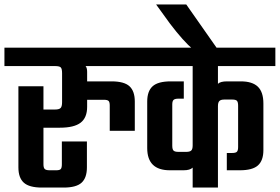

<svg xmlns="http://www.w3.org/2000/svg" viewBox="-40 -846 1262 866"><path d="M610 -631V-548H346Q353 -540 353 -522V-479H463Q520 -479 544 -457Q568 -435 568 -388V-256H455V-370Q455 -386 449.5 -391Q444 -396 427 -396H353V-364Q353 -315 323.5 -292.5Q294 -270 230 -270H156V-105Q156 -89 162 -83.5Q168 -78 184 -78H214Q229 -78 234 -83.5Q239 -89 239 -105V-208H352V-91Q352 -44 328 -22Q304 0 247 0H149Q92 0 67.5 -22Q43 -44 43 -91V-457H156V-352H208Q227 -352 233.5 -359Q240 -366 240 -385V-516Q240 -536 234 -542Q228 -548 208 -548H-20V-631Z M1202 -548H943V-468Q954 -479 984 -479H1046Q1098 -479 1123 -455Q1148 -431 1148 -379V-169Q1148 -122 1123.5 -100Q1099 -78 1042 -78H983V-156H1007Q1023 -156 1028.5 -161.5Q1034 -167 1034 -183V-369Q1034 -386 1028.5 -391.5Q1023 -397 1007 -397H972Q956 -397 949.5 -390.5Q943 -384 943 -367V0H829V-90Q817 -78 788 -78H726Q624 -78 624 -178V-388Q624 -435 648.5 -457Q673 -479 730 -479H789V-401H765Q749 -401 743 -395.5Q737 -390 737 -375V-189Q737 -172 743 -166.5Q749 -161 765 -161H800Q816 -161 822.5 -167Q829 -173 829 -190V-548H570V-631H1202Z M800 -826 943 -622H832Q787 -660 727 -739L664 -826Z"/></svg>

Font: Teko Medium
Style: Regular
Weight: 500
Designer: Manushi Parikh, Jonny Pinhorn
Foundry: Indian Type Foundry
Version: Version 1.106;PS 1.0;hotconv 1.0.78;makeotf.lib2.5.61930; tt